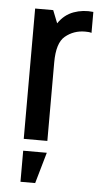

<svg xmlns="http://www.w3.org/2000/svg" viewBox="-53 -583 413 794"><g transform="rotate(5 153.5 -185.5)"><path d="M61 0V-541H136L157 -488Q182 -525 220.5 -539Q259 -553 302 -548V-461Q296 -463 289 -463.5Q282 -464 275 -464Q228 -464 193 -435Q159 -407 159 -326V0ZM63 178V49H161L124 178Z"/></g></svg>

Font: Medium
Style: Regular
Weight: 500
Designer: Fernando Haro
Foundry: deFharo
Version: Version 1.787